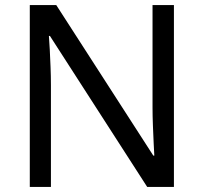

<svg xmlns="http://www.w3.org/2000/svg" viewBox="-20 -734 800 754"><path d="M663 0H558L176 -593H172Q174 -570 175.5 -538.5Q177 -507 178.5 -471.5Q180 -436 180 -399V0H97V-714H201L582 -123H586Q585 -139 583.5 -171Q582 -203 580.5 -241Q579 -279 579 -311V-714H663Z"/></svg>

Font: lkorean05
Style: Book
Weight: 400
Designer: Jelle Bosma - Monotype Design Team
Foundry: Monotype Imaging Inc.
Version: Version 2.003